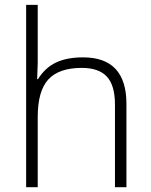

<svg xmlns="http://www.w3.org/2000/svg" viewBox="-20 -780 630 800"><path d="M459 0V-344.2Q459 -424.3 425.3 -460.7Q391.6 -497.1 320.8 -497.1Q225.6 -497.1 181.4 -449Q137.2 -400.9 137.2 -293V0H88.9V-759.8H137.2V-518.1L134.8 -450.2H138.2Q168 -498 213.4 -519.5Q258.8 -541 326.2 -541Q506.8 -541 506.8 -347.2V0Z"/></svg>

Font: Zoram GWebM Light
Style: Regular
Weight: 300
Foundry: Ascender Corporation
Version: Version 1.000